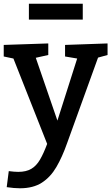

<svg xmlns="http://www.w3.org/2000/svg" viewBox="-26 -769 597 1030"><path d="M10 235 21 149Q52 153 72 153Q114 153 141.5 137Q169 121 188.5 87.5Q208 54 227 3L46 -455L-6 -466V-528L233 -536V-474L166 -459L282 -122L388 -455L323 -466V-528L551 -536V-474L500 -460L334 -1Q308 73 276.5 127Q245 181 198.5 211Q152 241 81 241Q50 241 10 235ZM418 -749V-664H129V-749Z"/></svg>

Font: Bitter SemiBold
Style: Regular
Weight: 600
Designer: Sol Matas, and Bitter project Authors
Foundry: Sol Matas
Version: Version 2.001